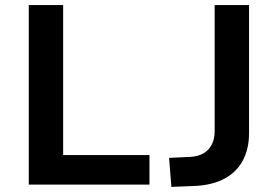

<svg xmlns="http://www.w3.org/2000/svg" viewBox="-20 -725 1092 754"><path d="M93 0V-705H228V-116H567V0ZM653 9 644 -105 729 -109Q759 -111 779.5 -123Q800 -135 811.5 -157Q823 -179 823 -210V-705H958V-202Q958 -141 934 -95.5Q910 -50 863.5 -24.5Q817 1 751 5Z"/></svg>

Font: Nunito Sans 8pt
Style: Bold
Weight: 700
Version: Version 3.101;gftools[0.9.27]